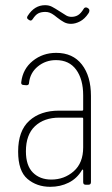

<svg xmlns="http://www.w3.org/2000/svg" viewBox="-20 -713 432 741"><path d="M331 -343V-10Q331 0 321 0H311Q301 0 301 -10V-55Q301 -58 299 -58.5Q297 -59 296 -56Q277 -24 245 -8Q213 8 174 8Q122 8 86 -22.5Q50 -53 50 -128Q50 -208 93 -247Q136 -286 208 -286H297Q301 -286 301 -290V-345Q301 -407 274 -444Q247 -481 196 -481Q156 -481 126 -456.5Q96 -432 92 -393Q92 -384 82 -384L71 -385Q66 -385 63.5 -388Q61 -391 62 -396Q68 -447 106.5 -478Q145 -509 197 -509Q261 -509 296 -464Q331 -419 331 -343ZM301 -144V-255Q301 -259 297 -259H209Q150 -259 115 -226Q80 -193 80 -129Q80 -74 107 -47Q134 -20 178 -20Q228 -20 264.5 -52Q301 -84 301 -144ZM201 -645Q199 -647 189.5 -654Q180 -661 172 -664Q164 -667 155 -667Q139 -667 128 -661.5Q117 -656 106 -639Q100 -630 92 -636L89 -638Q81 -643 87 -652Q113 -693 154 -693Q169 -693 180.5 -687Q192 -681 209 -670Q227 -658 236 -653Q245 -648 256 -648Q270 -648 281 -654.5Q292 -661 303 -679Q305 -683 309 -684Q313 -685 317 -683L320 -681Q325 -678 325 -672Q325 -666 321 -661Q307 -640 289 -630.5Q271 -621 254 -621Q239 -621 227 -627.5Q215 -634 201 -645Z"/></svg>

Font: Barlow Condensed Thin
Style: Regular
Weight: 250
Width: 3
Designer: Jeremy Tribby
Foundry: Tribby Type
Version: Version 1.408